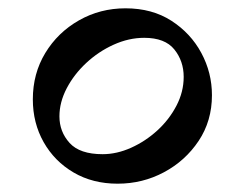

<svg xmlns="http://www.w3.org/2000/svg" viewBox="-20 -521 574 462"><path d="M282 -501Q346 -501 392.5 -471Q439 -441 464.5 -393.5Q490 -346 490 -292Q490 -230 458 -182Q426 -134 374.5 -106.5Q323 -79 263 -79Q203 -79 157 -106Q111 -133 85 -179Q59 -225 59 -282Q59 -344 89 -393.5Q119 -443 170 -472Q221 -501 282 -501ZM327 -430Q290 -430 253.5 -413.5Q217 -397 187.5 -369.5Q158 -342 140.5 -308.5Q123 -275 123 -241Q123 -204 147.5 -177Q172 -150 227 -150Q261 -150 295.5 -165.5Q330 -181 358.5 -207Q387 -233 404.5 -266.5Q422 -300 422 -336Q422 -374 399.5 -402Q377 -430 327 -430Z"/></svg>

Font: Tiro Devanagari Hindi
Style: Italic
Weight: 400
Italic angle: -11°
Designer: Devanagari: John Hudson & Fiona Ross, assisted by Paul Hanslow. Latin: John Hudson with Paul Hanslow, assisted by Kaja S
Foundry: Tiro Typeworks Ltd.
Version: Version 1.52